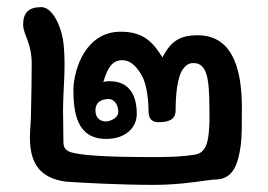

<svg xmlns="http://www.w3.org/2000/svg" viewBox="-20 -516 751 539"><path d="M659 -213C659 -303 642 -417 535 -417C484 -417 460 -400 436 -355C411 -394 386 -427 319 -427C221 -427 188 -324 186 -266C186 -199 196 -126 278 -126C335 -126 364 -160 364 -196C364 -255 338 -288 288 -288C283 -288 274 -288 270 -285C282 -328 297 -347 323 -347C348 -347 365 -327 378 -304C393 -279 397 -229 397 -203C397 -177 413 -173 425 -173C453 -173 473 -180 473 -206C473 -255 479 -298 491 -318C501 -334 511 -339 523 -339C569 -339 568 -275 568 -173C566 -134 565 -88 528 -82C485 -75 440 -75 397 -75C296 -75 221 -79 190 -86C161 -91 158 -103 158 -121C158 -152 157 -179 157 -206C157 -265 165 -324 159 -387C155 -437 129 -496 96 -496C59 -496 45 -479 45 -447C45 -418 69 -397 69 -337C69 -292 68 -247 67 -199C67 -174 64 -152 64 -130C64 -56 93 -16 165 -6C209 -3 315 3 412 3C470 3 523 -4 556 -9C571 -11 580 -12 584 -12C637 -12 649 -60 656 -109C659 -136 659 -163 659 -213ZM286 -238C297 -238 312 -226 312 -202C312 -184 289 -175 276 -175C269 -175 248 -179 248 -206C248 -233 270 -238 286 -238Z"/></svg>

Font: Itim
Style: Regular
Weight: 400
Designer: CadsonDemak Team
Foundry: Pablo Impallari
Version: Version 1.002;PS 001.002;hotconv 1.0.88;makeotf.lib2.5.64775